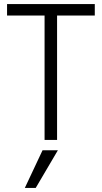

<svg xmlns="http://www.w3.org/2000/svg" viewBox="-20 -694 505 952"><path d="M103 238H157L267 51H191ZM450 -674H15V-617H201V0H263V-617H450Z"/></svg>

Font: Hind Light
Style: Regular
Weight: 300
Designer: Manushi Parikh, Satya Rajpurohit
Foundry: Indian Type Foundry
Version: Version 1.201;PS 1.0;hotconv 1.0.78;makeotf.lib2.5.61930; tt